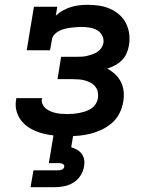

<svg xmlns="http://www.w3.org/2000/svg" viewBox="-20 -558 640 798"><path d="M259 8Q233 8 207 5.5Q181 3 157 -3.5Q133 -10 111 -21.5Q89 -33 73 -51Q57 -69 49.5 -93.5Q42 -118 47 -144Q47 -145 47.5 -147Q48 -149 48 -150H155Q155 -150 154.5 -149Q154 -148 154 -148Q152 -136 157 -125Q162 -114 170.5 -107Q179 -100 189.5 -95.5Q200 -91 211.5 -88.5Q223 -86 235 -85Q247 -84 259 -84Q271 -84 283.5 -85Q296 -86 309 -88.5Q322 -91 334.5 -95Q347 -99 358.5 -106.5Q370 -114 377.5 -125.5Q385 -137 387 -150Q389 -163 386.5 -175.5Q384 -188 376 -198Q368 -208 357 -214Q346 -220 333.5 -223.5Q321 -227 308 -228Q295 -229 282 -229H219L234 -322H297Q308 -322 319.5 -322.5Q331 -323 341.5 -325.5Q352 -328 363.5 -332Q375 -336 385 -342.5Q395 -349 401.5 -359Q408 -369 410 -380Q412 -397 404 -411.5Q396 -426 382 -433.5Q368 -441 351 -443.5Q334 -446 317 -446Q306 -446 294.5 -445Q283 -444 271.5 -442.5Q260 -441 248.5 -438Q237 -435 226 -429.5Q215 -424 206.5 -415Q198 -406 196 -394L188 -349H91L121 -530H218L212 -493Q226 -506 242.5 -515Q259 -524 275.5 -529Q292 -534 309.5 -536Q327 -538 344 -538Q369 -538 392.5 -534.5Q416 -531 437.5 -521.5Q459 -512 476 -497Q493 -482 503.5 -461.5Q514 -441 517 -417Q520 -393 516 -369Q513 -352 506 -336Q499 -320 486.5 -307.5Q474 -295 458 -286.5Q442 -278 426 -273Q444 -263 459 -249Q474 -235 483 -216.5Q492 -198 494 -176.5Q496 -155 492 -134Q488 -110 476.5 -87Q465 -64 445.5 -47Q426 -30 402.5 -19Q379 -8 355 -2Q331 4 307 6Q283 8 259 8ZM107 220 119 150H219Q223 150 227.5 149.5Q232 149 236 147.5Q240 146 243.5 142.5Q247 139 247 135Q248 131 245.5 127.5Q243 124 239.5 122.5Q236 121 232 120.5Q228 120 224 120H183L203 0H285L276 54Q289 58 300.5 64.5Q312 71 320 82Q328 93 330 107Q332 121 329 135Q326 154 314.5 172Q303 190 285 201Q267 212 247 216Q227 220 207 220Z"/></svg>

Font: Iosevka Slab Semibold Extended
Style: Italic
Weight: 600
Width: 7
Italic angle: -9°
Monospace: yes
Designer: Belleve Invis
Foundry: Belleve Invis
Version: Version 11.1.0; ttfautohint (v1.8.3)